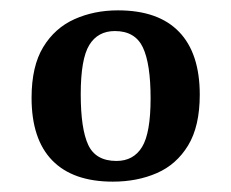

<svg xmlns="http://www.w3.org/2000/svg" viewBox="-20 -600 447 371"><path d="M202 -540Q169 -540 152.5 -513Q136 -486 136 -418Q136 -351 150.5 -320Q165 -289 205 -289Q238 -289 254.5 -316Q271 -343 271 -410Q271 -477 256 -508.5Q241 -540 202 -540ZM208 -580Q286 -580 326 -538.5Q366 -497 366 -417Q366 -356 343.5 -319Q321 -282 283 -265.5Q245 -249 198 -249Q121 -249 81 -290Q41 -331 41 -411Q41 -472 63.5 -509Q86 -546 124 -563Q162 -580 208 -580Z"/></svg>

Font: Rasa Medium
Style: Regular
Weight: 500
Designer: Anna Giedrys (Yrsa+Rasa design), David Brezina (Yrsa art-direction, Rasa art-direction, design)
Foundry: Rosetta Type Foundry
Version: Version 2.004